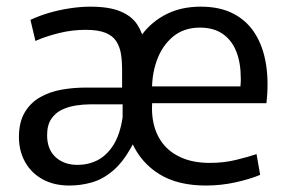

<svg xmlns="http://www.w3.org/2000/svg" viewBox="-20 -551 871 582"><path d="M190.2 11.4Q143.6 11.4 109.3 -7.5Q74.9 -26.3 56.2 -59.8Q37.4 -93.2 37.4 -135.6Q37.4 -180.7 54.9 -210.1Q72.3 -239.6 101.5 -256.2Q130.7 -272.8 166.5 -279.2Q202.3 -285.5 239.3 -285.5H350.1V-341.5Q350.1 -365.9 346.7 -387.3Q343.3 -408.6 332.7 -425.5Q322.1 -442.4 299.8 -451.5Q277.6 -460.6 239.8 -460.6Q198.9 -460.6 159.4 -450.9Q119.8 -441.2 87.4 -426.9L72.3 -490.8Q98.7 -503.3 129.4 -512.2Q160.1 -521.1 192.3 -525.9Q224.5 -530.8 253.8 -530.8Q311 -530.8 345 -516.5Q379.1 -502.3 396 -476.6Q412.9 -451 418.3 -417.1Q423.8 -383.3 423.8 -344.4V-222.8Q403.4 -150.2 377.5 -104.1Q351.6 -57.9 321.6 -32.8Q291.6 -7.6 258.4 1.9Q225.3 11.4 190.2 11.4ZM215.1 -51.2Q247.4 -51.2 275.3 -65.2Q303.1 -79.3 323.5 -111Q343.8 -142.8 351.7 -195.6V-234.7H252.9Q232.5 -234.7 210 -231.2Q187.5 -227.8 167.7 -218.4Q147.9 -209.1 135.4 -190.4Q122.8 -171.8 122.8 -141.1Q122.8 -98.3 148.5 -74.7Q174.2 -51.2 215.1 -51.2ZM604.2 11.4Q519.1 11.4 463.4 -22.9Q407.7 -57.2 380.3 -118Q352.9 -178.8 352.9 -258.1Q352.9 -311.1 367.6 -360Q382.3 -408.9 411.5 -447.6Q440.8 -486.2 485.4 -508.5Q529.9 -530.8 588.7 -530.8Q647.1 -530.8 688.1 -509.2Q729.2 -487.6 753.5 -448.5Q777.9 -409.4 786.4 -355.8Q794.9 -302.2 787.6 -238.2H400.3L445.4 -271.7Q437 -225.3 443.7 -186.1Q450.4 -146.9 471.9 -118.1Q493.4 -89.3 529.7 -73.3Q566 -57.2 615.7 -57.2Q658.7 -57.2 696.3 -66.5Q733.9 -75.7 757.6 -83.9L768.6 -21Q738.7 -8.3 694.5 1.6Q650.2 11.4 604.2 11.4ZM401.9 -289.2H708.9Q709.9 -299.9 709.9 -305.2Q709.9 -310.4 709.9 -312.8Q709.9 -360.4 696.3 -394.8Q682.6 -429.2 655.2 -448.2Q627.9 -467.3 585.8 -467.3Q536.8 -467.3 503.4 -439.1Q470.1 -410.9 454.3 -364.7Q438.4 -318.6 441.3 -264.6Z"/></svg>

Font: Murecho Thin
Style: Regular
Weight: 100
Designer: Neil Summerour
Foundry: Positype
Version: Version 1.010